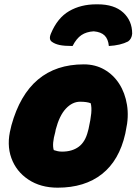

<svg xmlns="http://www.w3.org/2000/svg" viewBox="-20 -857 640 889"><path d="M414 -712Q380 -710 357 -694.5Q334 -679 316 -644Q278 -644 256.5 -648.5Q235 -653 221 -663Q204 -674 216 -702Q246 -774 300 -805.5Q354 -837 426 -837H432Q509 -837 550.5 -799Q592 -761 592 -701Q590 -677 573 -665Q538 -647 484 -644Q481 -676 464.5 -692.5Q448 -709 414 -712ZM368 -559Q421 -559 463 -535Q505 -511 532 -469Q559 -427 568 -371.5Q577 -316 563 -254L560 -238Q532 -114 452 -51Q372 12 247 12Q168 12 111.5 -25.5Q55 -63 32.5 -125.5Q10 -188 30 -264L33 -277Q111 -559 368 -559ZM351 -386Q315 -386 285 -354Q255 -322 238 -257L236 -246Q220 -190 229 -162Q238 -159 247 -157Q256 -155 268 -155Q314 -155 344.5 -177.5Q375 -200 387 -249L390 -260Q400 -305 402.5 -332.5Q405 -360 400 -379Q382 -386 351 -386Z"/></svg>

Font: Recursive Sn Csl St Blk
Style: Italic
Weight: 900
Italic angle: -15°
Version: Version 1.079;hotconv 1.0.112;makeotfexe 2.5.65598; ttfautoh